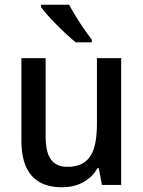

<svg xmlns="http://www.w3.org/2000/svg" viewBox="-20 -786 609 816"><path d="M274 -766H154V-756C181 -718 258 -641 302 -606H370V-618C341 -654 297 -721 274 -766ZM495 -539H392V-263C392 -141 362 -77 266 -77C203 -77 174 -118 174 -205V-539H71V-187C71 -56 129 10 244 10C306 10 363 -16 394 -71H400L413 0H495Z"/></svg>

Font: Noto Sans Devanagari SemiCondensed Medium
Style: Regular
Weight: 500
Width: 4
Designer: Jelle Bosma - Monotype Design Team
Foundry: Monotype Imaging Inc.
Version: Version 2.004